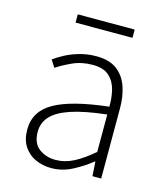

<svg xmlns="http://www.w3.org/2000/svg" viewBox="-101 -719 693 808"><g transform="rotate(15 245.5 -315.0)"><path d="M197 12Q159 12 127.5 -2.5Q96 -17 77 -46Q58 -75 58 -119Q58 -199 132.5 -241Q207 -283 367 -301Q368 -338 359.5 -373Q351 -408 326.5 -430.5Q302 -453 254 -453Q206 -453 166 -434.5Q126 -416 101 -399L81 -430Q98 -443 125 -457.5Q152 -472 186.5 -482Q221 -492 260 -492Q317 -492 350 -467Q383 -442 397.5 -400Q412 -358 412 -307V0H374L370 -62H367Q331 -33 287.5 -10.5Q244 12 197 12ZM205 -26Q246 -26 284.5 -46Q323 -66 367 -104V-267Q269 -256 211.5 -236.5Q154 -217 128.5 -188.5Q103 -160 103 -122Q103 -71 133.5 -48.5Q164 -26 205 -26ZM138 -606V-642H386V-606Z"/></g></svg>

Font: Mada Light
Style: Regular
Weight: 300
Designer: Khaled Hosny
Version: Version 1.5